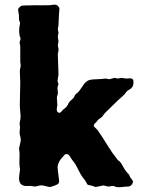

<svg xmlns="http://www.w3.org/2000/svg" viewBox="-20 -792 633 814"><path d="M64 -348.1 65.9 -444.8 64 -492.2 67.9 -514.2 65.9 -529.8V-596.2L63 -611.8L66.9 -626Q67.9 -628.9 65.4 -634.8Q57.1 -654.3 64.9 -692.9Q65.9 -695.3 63.5 -700.2Q61 -705.1 61 -707Q60.1 -709 60.5 -717.8Q61 -726.6 58.1 -741.2Q55.2 -755.4 59.1 -756.8Q67.4 -767.6 74.7 -768.1Q82 -769 90.3 -769H101.1Q114.3 -770 152.3 -769.5Q190.4 -769 203.6 -771.5Q217.3 -773.9 223.6 -768.6Q230 -762.7 231.4 -758.8Q232.9 -754.9 230 -731.9Q230 -719.7 228 -685.1L225.1 -668.9L228 -652.8L225.1 -637.2L228 -617.2L225.1 -599.1L228 -585Q229 -581.1 227.1 -573.7Q225.1 -566.4 225.1 -563L228 -476.1L224.1 -450.2Q223.1 -447.3 225.6 -442.4Q228 -437.5 228 -435.5L224.1 -422.9Q223.1 -418.9 224.6 -408.2Q226.1 -397.5 225.1 -394Q224.1 -390.1 222.7 -385.7Q221.2 -381.3 221.2 -377.9L223.1 -345.2Q223.1 -343.3 221.2 -334Q219.2 -324.7 224.1 -316.9Q232.4 -311.5 235.8 -314.9Q239.7 -318.8 243.2 -321.8Q246.1 -324.7 246.1 -326.2Q263.7 -337.9 268.1 -349.1Q272.5 -360.4 282.7 -368.2Q293 -376.5 295.9 -384.3Q298.3 -392.1 307.1 -397.5Q315.4 -403.3 329.1 -425.3Q342.8 -447.3 356.9 -452.1Q366.7 -456.1 409.2 -457L428.2 -459L443.8 -456.1L465.8 -461.9L479 -459L495.6 -461.9L514.6 -459L532.2 -460Q545.9 -460 545.9 -445.3Q545.9 -430.7 541.5 -423.8Q537.1 -417 529.3 -412.6Q517.6 -406.7 513.2 -398.9Q508.8 -391.6 497.6 -382.3Q486.3 -373 479.5 -366.2Q472.7 -359.4 453.6 -340.8Q422.4 -311.5 418 -303.7Q413.6 -295.9 405.3 -291Q397 -286.1 393.6 -281.2Q390.1 -275.9 381.3 -267.6Q372.6 -259.3 382.8 -251.5Q384.8 -250 387.7 -246.6Q390.6 -243.2 393.6 -240.7Q396 -238.3 401.9 -228.5Q407.7 -218.8 416.5 -206.5Q424.8 -194.3 439.5 -169.9Q454.1 -145.5 480 -112.8Q490.2 -107.9 499.5 -89.8Q508.8 -72.3 516.6 -63Q524.9 -54.7 526.9 -51.8Q528.8 -48.8 530.3 -44.4Q532.2 -40 533.2 -38.6Q534.2 -37.1 538.1 -32.7Q542 -28.3 543.5 -23.4Q544.9 -18.6 540 -11.2Q532.7 -1 522 -1H515.1Q478.5 3.9 470.2 0Q461.9 -3.9 460 -3.9L439 -1L418.9 -5.9L384.8 1Q375 -3.9 363.3 -5.9Q351.6 -7.8 350.1 -10.7Q348.1 -13.7 345.2 -19.5Q342.3 -25.9 333 -37.1Q323.2 -48.8 312 -72.3Q300.8 -95.7 293 -105Q285.2 -113.8 278.3 -126Q271.5 -138.2 264.2 -138.7Q256.3 -139.2 252.9 -134.8Q249 -129.9 248 -128.9Q229 -110.8 224.1 -86.9L225.1 -70.8Q228 -44.9 230 -32.2Q231.9 -19.5 228 -14.6Q224.1 -9.3 210.9 -4.9L192.9 1Q187 1 171.9 -3.4Q156.7 -7.8 145.5 -4.9Q134.3 -2 129.9 -1L107.9 -3.9Q105 -3.9 98.1 -3.4Q78.1 -2 67.9 -12.2Q58.1 -25.4 61.5 -47.4Q64.9 -69.3 64.9 -73.2L63 -87.9Q62 -97.7 62.5 -116.2Q63 -134.8 63 -140.1L61 -161.1Q61 -167 65.4 -183.1Q69.8 -199.2 66.4 -211.4Q63 -223.6 63 -228L64.9 -252L63 -270L66.9 -289.1Q67.9 -298.8 65.9 -317.9Q64 -336.9 64 -348.1Z"/></svg>

Font: AntiqueNobleBold
Style: Bold
Weight: 700
Version: Version 001.000